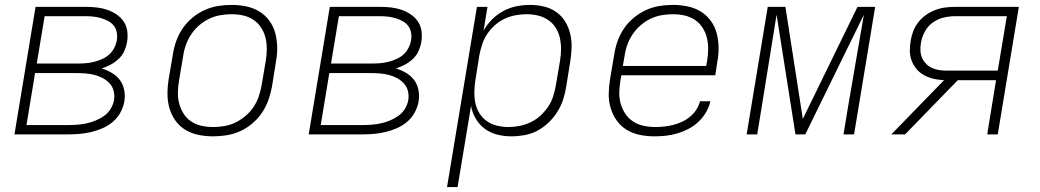

<svg xmlns="http://www.w3.org/2000/svg" viewBox="-20 -548 4240 783"><path d="M39 0 125 -520H331Q353 -520 375 -517.5Q397 -515 417.5 -508Q438 -501 455.5 -489Q473 -477 484.5 -460Q496 -443 499 -421Q502 -399 498 -376Q495 -358 487 -340Q479 -322 464 -308Q449 -294 431.5 -284.5Q414 -275 395 -269Q417 -262 436.5 -250.5Q456 -239 469 -221.5Q482 -204 486.5 -181Q491 -158 487 -134Q483 -111 471 -89Q459 -67 440 -51Q421 -35 398 -25Q375 -15 351.5 -9.5Q328 -4 305 -2Q282 0 259 0ZM130 -289H301Q317 -289 333 -290.5Q349 -292 364.5 -296Q380 -300 396 -307Q412 -314 424.5 -325Q437 -336 445 -351Q453 -366 456 -382Q459 -398 456.5 -414Q454 -430 445 -442Q436 -454 422.5 -461.5Q409 -469 394 -473.5Q379 -478 363.5 -480Q348 -482 331 -482H162ZM88 -38H258Q277 -38 296 -39.5Q315 -41 333.5 -45Q352 -49 370 -56.5Q388 -64 404.5 -75.5Q421 -87 431.5 -104.5Q442 -122 445 -140Q448 -159 443.5 -177Q439 -195 427 -208Q415 -221 399 -229.5Q383 -238 365.5 -242.5Q348 -247 329 -248.5Q310 -250 291 -250H123Z M849 8Q818 8 789 2Q760 -4 736 -18.5Q712 -33 695.5 -56Q679 -79 671 -107Q663 -135 663 -165Q663 -195 668 -226L685 -326Q689 -353 698.5 -380Q708 -407 724.5 -431.5Q741 -456 764.5 -475.5Q788 -495 814.5 -507Q841 -519 869 -523.5Q897 -528 924 -528Q955 -528 984 -522Q1013 -516 1037 -501.5Q1061 -487 1078 -464Q1095 -441 1102.5 -413Q1110 -385 1110.5 -355Q1111 -325 1105 -294L1089 -194Q1084 -167 1074.5 -140Q1065 -113 1048.5 -88.5Q1032 -64 1009 -44.5Q986 -25 959.5 -13Q933 -1 904.5 3.5Q876 8 849 8ZM850 -30Q872 -30 895.5 -34Q919 -38 940.5 -48.5Q962 -59 981.5 -75.5Q1001 -92 1014.5 -112.5Q1028 -133 1035.5 -155.5Q1043 -178 1047 -201L1064 -301Q1068 -325 1068 -349Q1068 -373 1062.5 -395Q1057 -417 1044.5 -436Q1032 -455 1013 -467.5Q994 -480 971.5 -485Q949 -490 924 -490Q902 -490 878.5 -486Q855 -482 833 -471.5Q811 -461 792 -444.5Q773 -428 759.5 -407.5Q746 -387 738 -364.5Q730 -342 727 -319L710 -219Q706 -195 705.5 -171Q705 -147 711 -125Q717 -103 729 -84Q741 -65 760 -52.5Q779 -40 802 -35Q825 -30 850 -30Z M1239 0 1325 -520H1531Q1553 -520 1575 -517.5Q1597 -515 1617.5 -508Q1638 -501 1655.5 -489Q1673 -477 1684.5 -460Q1696 -443 1699 -421Q1702 -399 1698 -376Q1695 -358 1687 -340Q1679 -322 1664 -308Q1649 -294 1631.5 -284.5Q1614 -275 1595 -269Q1617 -262 1636.5 -250.5Q1656 -239 1669 -221.5Q1682 -204 1686.5 -181Q1691 -158 1687 -134Q1683 -111 1671 -89Q1659 -67 1640 -51Q1621 -35 1598 -25Q1575 -15 1551.5 -9.5Q1528 -4 1505 -2Q1482 0 1459 0ZM1330 -289H1501Q1517 -289 1533 -290.5Q1549 -292 1564.5 -296Q1580 -300 1596 -307Q1612 -314 1624.5 -325Q1637 -336 1645 -351Q1653 -366 1656 -382Q1659 -398 1656.5 -414Q1654 -430 1645 -442Q1636 -454 1622.5 -461.5Q1609 -469 1594 -473.5Q1579 -478 1563.5 -480Q1548 -482 1531 -482H1362ZM1288 -38H1458Q1477 -38 1496 -39.5Q1515 -41 1533.5 -45Q1552 -49 1570 -56.5Q1588 -64 1604.5 -75.5Q1621 -87 1631.5 -104.5Q1642 -122 1645 -140Q1648 -159 1643.5 -177Q1639 -195 1627 -208Q1615 -221 1599 -229.5Q1583 -238 1565.5 -242.5Q1548 -247 1529 -248.5Q1510 -250 1491 -250H1323Z M1803 215 1925 -520H1968L1952 -423Q1966 -448 1987 -469Q2008 -490 2033.5 -503.5Q2059 -517 2086.5 -522.5Q2114 -528 2141 -528Q2170 -528 2198 -521.5Q2226 -515 2248.5 -499Q2271 -483 2285 -460Q2299 -437 2305.5 -409.5Q2312 -382 2311 -353Q2310 -324 2305 -294L2289 -194Q2285 -168 2276.5 -142Q2268 -116 2253 -92Q2238 -68 2217 -48Q2196 -28 2171.5 -15Q2147 -2 2119.5 3Q2092 8 2066 8Q2036 8 2008 1Q1980 -6 1957.5 -22.5Q1935 -39 1920.5 -63.5Q1906 -88 1901 -116L1846 215ZM2054 -30Q2076 -30 2099 -34.5Q2122 -39 2144 -49.5Q2166 -60 2184 -76.5Q2202 -93 2215.5 -113Q2229 -133 2236 -155.5Q2243 -178 2247 -201L2264 -301Q2268 -325 2268 -348.5Q2268 -372 2263 -394Q2258 -416 2246 -435Q2234 -454 2215.5 -466.5Q2197 -479 2174.5 -484.5Q2152 -490 2128 -490Q2106 -490 2083.5 -486Q2061 -482 2039 -472Q2017 -462 1998.5 -445.5Q1980 -429 1967 -409.5Q1954 -390 1946.5 -367.5Q1939 -345 1935 -323L1919 -223Q1915 -199 1914.5 -175Q1914 -151 1918.5 -128.5Q1923 -106 1935 -86.5Q1947 -67 1965.5 -54Q1984 -41 2007 -35.5Q2030 -30 2054 -30Z M2649 8Q2618 8 2589 2Q2560 -4 2536 -18.5Q2512 -33 2495.5 -56Q2479 -79 2470.5 -107Q2462 -135 2462.5 -165Q2463 -195 2468 -226L2485 -326Q2489 -353 2498.5 -380Q2508 -407 2524.5 -431.5Q2541 -456 2564.5 -475.5Q2588 -495 2614.5 -507Q2641 -519 2668.5 -523.5Q2696 -528 2724 -528Q2754 -528 2783.5 -522Q2813 -516 2837 -501.5Q2861 -487 2878 -464Q2895 -441 2902.5 -413Q2910 -385 2910.5 -355Q2911 -325 2905 -294L2897 -241H2514L2510 -219Q2506 -195 2505.5 -171Q2505 -147 2511.5 -124.5Q2518 -102 2530.5 -83.5Q2543 -65 2562 -52.5Q2581 -40 2604.5 -35Q2628 -30 2653 -30Q2671 -30 2689 -32Q2707 -34 2725 -38.5Q2743 -43 2760.5 -51Q2778 -59 2793.5 -71.5Q2809 -84 2819.5 -100.5Q2830 -117 2835 -135H2877Q2872 -112 2859.5 -90.5Q2847 -69 2828.5 -51.5Q2810 -34 2788 -22.5Q2766 -11 2742.5 -4Q2719 3 2695.5 5.5Q2672 8 2649 8ZM2520 -279H2860L2864 -301Q2868 -325 2868 -349Q2868 -373 2862.5 -395Q2857 -417 2844.5 -436Q2832 -455 2813 -467.5Q2794 -480 2771 -485Q2748 -490 2724 -490Q2701 -490 2678 -486Q2655 -482 2633 -471.5Q2611 -461 2592 -444.5Q2573 -428 2559.5 -407.5Q2546 -387 2538 -364.5Q2530 -342 2527 -319Z M3025 0 3111 -520H3183L3254 -63L3477 -520H3549L3463 0H3420L3437 -104Q3453 -200 3470 -296Q3487 -392 3503 -488L3264 0H3224L3147 -488Q3131 -392 3116 -296Q3101 -200 3085 -104L3068 0Z M3671 0H3615L3830 -221Q3808 -222 3788 -226.5Q3768 -231 3750 -240.5Q3732 -250 3719 -265Q3706 -280 3698.5 -299Q3691 -318 3690.5 -339Q3690 -360 3694 -382Q3697 -402 3704.5 -421.5Q3712 -441 3725.5 -458Q3739 -475 3757 -487.5Q3775 -500 3795 -507.5Q3815 -515 3835.5 -517.5Q3856 -520 3876 -520H4135L4049 0H4006L4042 -221H3886ZM4049 -260 4086 -482H3876Q3853 -482 3829 -476.5Q3805 -471 3784.5 -456.5Q3764 -442 3752 -420Q3740 -398 3736 -375Q3733 -359 3733.5 -343.5Q3734 -328 3739.5 -314Q3745 -300 3755.5 -289Q3766 -278 3779.5 -271.5Q3793 -265 3808.5 -262.5Q3824 -260 3840 -260Z"/></svg>

Font: Iosevka XLt Ex Obl
Style: Regular
Weight: 200
Width: 7
Italic angle: -9°
Monospace: yes
Designer: Belleve Invis
Foundry: Belleve Invis
Version: Version 32.5.0; ttfautohint (v1.8.4)